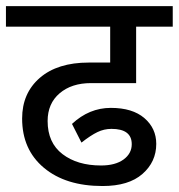

<svg xmlns="http://www.w3.org/2000/svg" viewBox="-35 -645 599 643"><path d="M308.6 -22H308.1Q185.1 -22 112.1 -83Q39.1 -144 39.1 -248Q39.1 -333 98.4 -384.3Q157.7 -435.5 262.2 -435.5H334V-555.7H-15.1V-624.5H543.5V-555.7H420.9V-366.7H270Q204.6 -366.7 164.6 -332.5Q124.5 -298.3 124.5 -239.7Q124.5 -167 174.3 -128.9Q224.1 -90.8 303.2 -90.8Q351.1 -90.8 378.7 -110.8Q406.2 -130.9 406.2 -162.1Q406.2 -213.4 338.4 -213.4Q313.5 -213.4 291.3 -202.6Q269 -191.9 237.8 -167.5L206.1 -230Q263.7 -283.7 336.2 -283.7Q408.7 -283.7 448.5 -249.5Q488.3 -215.3 488.3 -163.1Q488.3 -103 442.1 -62.5Q396 -22 308.6 -22Z"/></svg>

Font: Yantramanav
Style: Regular
Weight: 400
Version: Version 1.000;PS 1.0;hotconv 1.0.72;makeotf.lib2.5.5900; ttf